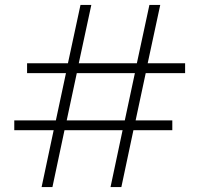

<svg xmlns="http://www.w3.org/2000/svg" viewBox="-20 -760 817 780"><path d="M487 -271 528 -463H292L251 -271ZM429 0 478 -231H242L193 0H149L198 -231H38V-271H207L248 -463H90V-503H256L307 -740H351L300 -503H536L587 -740H631L580 -503H732V-463H572L531 -271H680V-231H522L473 0Z"/></svg>

Font: Poppins ExtraLight
Style: Regular
Weight: 275
Designer: Ninad Kale (Devanagari), Jonny Pinhorn (Latin)
Foundry: Indian Type Foundry
Version: Version 3.200;PS 1.000;hotconv 16.6.54;makeotf.lib2.5.65590